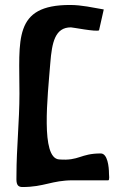

<svg xmlns="http://www.w3.org/2000/svg" viewBox="-20 -767 504 772"><path d="M397.2 -729C351.5 -736.7 309.2 -746.9 262.2 -747C31.6 -747.3 58.2 -608.2 58.2 -390C58.2 -281.1 46.2 -169.8 46.2 -63C46.2 -39.7 42.3 -15 70.2 -15C157.9 -15 187.8 -42 273.2 -42H415.2C421.5 -42 418.2 -64.9 418.2 -69C418.2 -96.6 412.4 -150 385.2 -150C302.1 -150 299.3 -119.3 217.2 -126C143.2 -132 171.4 -377.1 182.2 -513C188.9 -597.5 201.6 -657 265.2 -657C272.4 -657 366.2 -638.4 378.2 -645Z"/></svg>

Font: Rocketfuel
Style: Regular
Weight: 400
Designer: Mew Too
Foundry: Cannot Into Space Fonts.
Version: Version 0.27